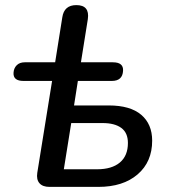

<svg xmlns="http://www.w3.org/2000/svg" viewBox="-20 -732 664 752"><path d="M174 0Q147 0 134.5 -14.5Q122 -29 126 -55L184 -415H72Q31 -415 33 -447Q34 -465 45.5 -476.5Q57 -488 77 -488H196L224 -664Q231 -712 279 -712Q332 -712 324 -657L297 -488H422Q464 -488 462 -455Q460 -415 418 -415H285L270 -319H406Q490 -319 533 -282.5Q576 -246 576 -181Q576 -98 519 -49Q462 0 365 0ZM230 -69H360Q418 -69 449.5 -95.5Q481 -122 481 -172Q481 -212 455 -231Q429 -250 382 -250H259Z"/></svg>

Font: Nunito SemiBold
Style: Italic
Weight: 600
Italic angle: -9°
Designer: Vernon Adams
Foundry: Vernon Adams
Version: Version 3.601; ttfautohint (v1.8.2.53-6de2)